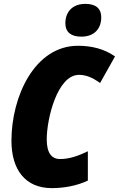

<svg xmlns="http://www.w3.org/2000/svg" viewBox="-20 -960 613 990"><path d="M399 -771C469 -771 502 -815 502 -870C502 -919 471 -940 420 -940C352 -940 317 -897 317 -840C317 -794 347 -771 399 -771ZM247 10C309 10 377 -2 433 -29V-180C383 -156 338 -140 290 -140C246 -140 221 -171 221 -242C221 -348 276 -574 387 -574C423 -574 456 -561 496 -532L573 -669C518 -708 452 -724 382 -724C159 -724 39 -463 39 -234C39 -87 109 10 247 10Z"/></svg>

Font: Noto Sans Condensed Black
Style: Italic
Weight: 900
Width: 3
Italic angle: -12°
Designer: Monotype Design Team
Foundry: Monotype Imaging Inc.
Version: Version 2.013